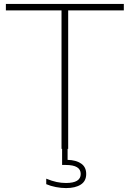

<svg xmlns="http://www.w3.org/2000/svg" viewBox="-20 -760 662 980"><path d="M294 0V-707H10V-740H612V-707H328V0ZM317 200Q292.5 200 265.2 194.8Q238 189.5 216 180V152Q245.5 164 269.2 169Q293 174 317 174Q392 174 392 128Q392 82 316 82H297V-10H325V56Q368 57 394 74.8Q420 92.5 420 128Q420 164.5 392.2 182.2Q364.5 200 317 200Z"/></svg>

Font: Encode Sans Exp Th
Style: Regular
Weight: 100
Width: 7
Designer: Multiple Designers
Foundry: Impallari Type
Version: Version 3.002; ttfautohint (v1.8.3) -l 8 -r 50 -G 200 -x 14 